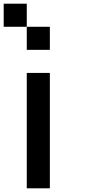

<svg xmlns="http://www.w3.org/2000/svg" viewBox="-20 -1020 540 1040"><path d="M0 -875V-1000H125V-875ZM125 0V-625H250V0ZM125 -875H250V-750H125Z"/></svg>

Font: GalmuriMono7 Regular
Style: Regular
Weight: 400
Designer: Lee Minseo (quiple)
Version: Version 2.399;hotconv 1.1.1;makeotfexe 2.6.0 DEVELOPMENT